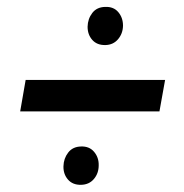

<svg xmlns="http://www.w3.org/2000/svg" viewBox="-20 -611 525 548"><path d="M451.2 -382.8 435.1 -293H37.6L53.2 -382.8ZM230 -534.7Q230.5 -557.1 243.4 -574Q256.3 -590.8 280.3 -591.3Q304.2 -592.3 317.6 -576.4Q331.1 -560.5 331.1 -537.6Q330.6 -515.1 316.9 -499Q303.2 -482.9 280.8 -482.4Q256.8 -481.9 243.4 -497.1Q230 -512.2 230 -534.7ZM161.1 -136.2Q161.6 -158.7 174.6 -175.5Q187.5 -192.4 211.4 -192.9Q234.9 -193.8 248.5 -177.7Q262.2 -161.6 261.7 -139.2Q261.7 -116.2 248 -100.1Q234.4 -84 211.4 -83.5Q187.5 -83 174.1 -98.4Q160.6 -113.8 161.1 -136.2Z"/></svg>

Font: Roboto Condensed
Style: Italic
Weight: 400
Italic angle: -12°
Designer: Christian Robertson
Foundry: Google
Version: Version 3.0